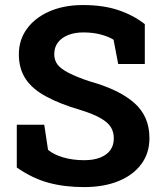

<svg xmlns="http://www.w3.org/2000/svg" viewBox="-20 -741 649 771"><path d="M317.4 10.3Q238.8 10.3 174.3 -7.3Q109.9 -24.9 47.4 -68.4V-240.2H157.7L172.9 -139.2Q194.8 -120.6 233.4 -109.1Q272 -97.7 317.4 -97.7Q356.4 -97.7 382.8 -108.4Q437 -130.4 437 -185.5Q437 -211.4 424.8 -231Q400.9 -269 306.2 -298.3Q219.7 -323.7 166.5 -353Q110.8 -382.3 83.3 -423.6Q55.7 -464.8 55.7 -522.9Q55.7 -580.6 87.9 -625Q119.6 -668.9 176.3 -694.3Q232.9 -719.7 307.1 -720.7H314.5Q392.6 -720.7 452.6 -701.2Q515.1 -680.7 561.5 -644V-483.9H454.6L436 -581.5Q417.5 -593.3 386 -602.1Q354.5 -610.8 314.5 -610.8Q280.3 -610.8 254.4 -600.6Q228 -590.3 212.9 -570.8Q197.8 -551.3 197.8 -523.4Q197.8 -499.5 210.9 -481.9Q235.4 -448.7 340.8 -414.1Q458.5 -381.3 519.3 -327.6Q580.1 -273.9 580.1 -186.5Q580.1 -125.5 547.4 -82Q514.6 -37.6 455.6 -13.7Q396.5 10.3 317.4 10.3Z"/></svg>

Font: Battambang
Style: Bold
Weight: 700
Designer: Danh Hong
Version: Version 8.002; ttfautohint (v1.8.3)